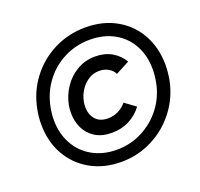

<svg xmlns="http://www.w3.org/2000/svg" viewBox="-127 -869 1059 1018"><g transform="rotate(-20 402.0 -360.0)"><path d="M227.5 -327.6Q227.5 -350.6 231.9 -373Q241.7 -422.4 270.8 -466.3Q299.8 -510.3 345.9 -537.8Q392.1 -565.4 450.2 -565.4Q502.9 -565.4 542.7 -542.7Q582.5 -520 606 -480L527.8 -439Q518.6 -459.5 495.8 -472.9Q473.1 -486.3 443.4 -486.3Q410.2 -486.3 382.6 -468.5Q355 -450.7 336.9 -422.1Q318.8 -393.6 312.5 -361.3Q309.6 -346.7 309.6 -331.5Q309.6 -289.1 333.5 -261.2Q357.4 -233.4 403.8 -233.4Q435.1 -233.4 462.2 -247.1Q489.3 -260.7 508.3 -283.7L568.8 -239.3Q541 -201.2 496.8 -177.7Q452.6 -154.3 397 -154.3Q341.3 -154.3 303.2 -178Q265.1 -201.7 246.3 -241.2Q227.5 -280.8 227.5 -327.6ZM58.6 -323.7Q58.6 -367.2 66.9 -408.2Q84.5 -500.5 139.6 -573.2Q194.8 -646 276.6 -687Q358.4 -728 453.6 -728Q553.7 -728 629.2 -684.6Q704.6 -641.1 745.4 -565.7Q786.1 -490.2 786.1 -396Q786.1 -356.4 777.8 -311Q759.8 -220.7 704.3 -147.9Q648.9 -75.2 567.1 -33.7Q485.4 7.8 391.6 7.8Q293.5 7.8 217.8 -35.2Q142.1 -78.1 100.3 -153.8Q58.6 -229.5 58.6 -323.7ZM707 -324.2Q714.4 -362.3 714.4 -397.9Q714.4 -474.6 682.1 -533.7Q649.9 -592.8 590.8 -625.7Q531.7 -658.7 453.6 -658.7Q376 -658.7 309.1 -625.2Q242.2 -591.8 197 -531.7Q151.9 -471.7 136.7 -394.5Q129.4 -357.9 129.4 -323.2Q129.4 -247.6 162.1 -187.7Q194.8 -127.9 254.4 -94.5Q314 -61 391.6 -61Q467.3 -61 534.2 -95Q601.1 -128.9 646.7 -188.7Q692.4 -248.5 707 -324.2Z"/></g></svg>

Font: Reddit Sans Chocolate SemiBold
Style: Italic
Weight: 600
Italic angle: -11.25°
Designer: Stephen Hutchings
Version: Version 1.013